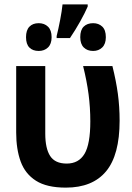

<svg xmlns="http://www.w3.org/2000/svg" viewBox="-20 -849 603 878"><path d="M281 9Q194 9 144.5 -22.5Q95 -54 74.5 -110.5Q54 -167 54 -243V-547H187V-238Q187 -170 209.5 -135.5Q232 -101 285 -101Q340 -101 366.5 -145.5Q393 -190 393 -294Q393 -357 385 -418Q377 -479 360 -547H494Q511 -479 519 -420Q527 -361 527 -297Q527 -140 465 -65.5Q403 9 281 9ZM239 -684Q247 -716 255 -757.5Q263 -799 266 -829H381V-819Q368 -789 346.5 -750.5Q325 -712 300 -675H239ZM406 -616Q379 -616 363 -632Q347 -648 347 -679Q347 -712 363 -727.5Q379 -743 406 -743Q431 -743 447.5 -727.5Q464 -712 464 -679Q464 -648 447.5 -632Q431 -616 406 -616ZM157 -616Q130 -616 114.5 -631.5Q99 -647 99 -679Q99 -711 114.5 -727Q130 -743 157 -743Q183 -743 199.5 -727Q216 -711 216 -679Q216 -648 199.5 -632Q183 -616 157 -616Z"/></svg>

Font: Noto Sans Mono SemiCondensed
Style: Bold
Weight: 700
Width: 4
Designer: Monotype Design Team
Foundry: Monotype Imaging Inc.
Version: Version 2.014